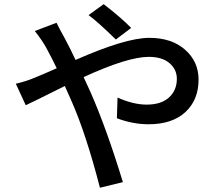

<svg xmlns="http://www.w3.org/2000/svg" viewBox="-20 -835 1040 907"><path d="M599.6 -703.1 527.3 -648.4Q442.4 -731.4 398.4 -763.7L469.7 -815.4Q551.8 -752 599.6 -703.1ZM144.5 -688.5 247.1 -727.5Q257.8 -704.1 284.2 -657.2Q315.4 -598.6 336.9 -551.8Q573.2 -656.2 685.5 -656.2Q791 -656.2 854.5 -600.1Q918 -543.9 918 -459Q918 -363.3 856 -305.7Q793.9 -248 681.6 -248Q607.4 -248 532.2 -276.4L535.2 -374Q610.4 -340.8 672.9 -340.8Q741.2 -340.8 778.3 -374.5Q815.4 -408.2 815.4 -462.9Q815.4 -506.8 780.8 -536.6Q746.1 -566.4 682.6 -566.4Q583 -566.4 375 -470.7Q380.9 -459 391.6 -434.6Q402.3 -410.2 408.2 -398.4Q483.4 -227.5 560.5 25.4L452.1 51.8Q386.7 -201.2 318.4 -356.4L286.1 -428.7Q127.9 -349.6 101.6 -337.9L54.7 -439.5Q101.6 -450.2 143.6 -467.8Q177.7 -481.4 248 -512.7Q225.6 -559.6 197.3 -611.3Q177.7 -646.5 144.5 -688.5Z"/></svg>

Font: Gen Shin Gothic Monospace Medium
Style: Regular
Weight: 500
Designer: [Source Han Sans]
Ryoko NISHIZUKA  (kana & ideographs); Paul D. Hunt (Latin, Greek & Cyrillic); Wenlong ZHANG  (bopomofo
Version: Version 1.002.20150607